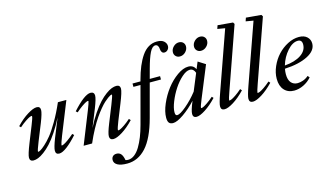

<svg xmlns="http://www.w3.org/2000/svg" viewBox="-104 -1088 2951 1703"><g transform="rotate(-15 1371.0 -236.0)"><path d="M86.4 11.2Q70.3 11.2 61.5 2.4Q52.7 -6.3 52.7 -22.5Q52.7 -51.3 91.8 -149.4L149.9 -294.9Q174.8 -356.4 174.8 -370.6Q174.8 -375 170.9 -375Q164.1 -375 151.4 -369.6Q138.7 -364.3 112.3 -346.7Q85.9 -329.1 54.7 -301.8L41.5 -315.4Q95.2 -372.1 148.7 -405Q202.1 -438 233.4 -438Q266.6 -438 266.6 -404.3Q266.6 -375 234.4 -293.5L172.4 -139.6Q144 -67.9 144 -56.2Q144 -52.2 147.9 -52.2Q153.3 -52.2 168 -60.1Q182.6 -67.9 211.4 -93.5Q240.2 -119.1 272.2 -158.2Q304.2 -197.3 346.4 -269.3Q388.7 -341.3 428.2 -432.1H505.9L386.2 -133.8Q360.4 -66.9 360.4 -56.6Q360.4 -52.2 364.3 -52.2Q370.1 -52.2 383.5 -58.6Q397 -64.9 422.6 -83Q448.2 -101.1 478 -127.4L492.2 -113.8Q441.9 -57.1 397.2 -22.9Q352.5 11.2 323.7 11.2Q290.5 11.2 290.5 -22.5Q290.5 -52.2 321.8 -132.3L390.6 -302.7Q356 -233.9 318.8 -178.5Q281.7 -123 249.5 -88.4Q217.3 -53.7 185.8 -30.5Q154.3 -7.3 130.4 2Q106.4 11.2 86.4 11.2Z M548.8 0 666 -293Q692.4 -359.9 692.4 -370.1Q692.4 -374.5 688 -374.5Q682.1 -374.5 668.7 -368.2Q655.3 -361.8 629.4 -343.8Q603.5 -325.7 574.2 -299.8L560.1 -313Q672.4 -438 728.5 -438Q745.1 -438 753.9 -429.2Q762.7 -420.4 762.7 -404.3Q762.7 -375 731 -294.9L665 -131.3Q699.7 -199.7 736.6 -253.9Q773.4 -308.1 805.2 -341.8Q836.9 -375.5 867.7 -397.9Q898.4 -420.4 922.1 -429.2Q945.8 -438 965.8 -438Q982.4 -438 991.2 -429.2Q1000 -420.4 1000 -404.3Q1000 -374 960.9 -277.3L902.8 -132.3Q878.4 -70.3 878.4 -56.6Q878.4 -52.2 882.3 -52.2Q888.7 -52.2 901.4 -57.6Q914.1 -63 940.4 -80.8Q966.8 -98.6 998 -126L1011.2 -111.8Q957 -54.7 904.3 -21.7Q851.6 11.2 819.8 11.2Q803.7 11.2 794.9 2.4Q786.1 -6.3 786.1 -22.5Q786.1 -51.8 818.8 -133.3L880.4 -287.1Q908.7 -358.9 908.7 -370.6Q908.7 -374.5 904.8 -374.5Q901.9 -374.5 893.3 -370.6Q884.8 -366.7 868.9 -355.2Q853 -343.8 834.2 -326.7Q815.4 -309.6 790.5 -279.5Q765.6 -249.5 740 -212.4Q714.4 -175.3 684.3 -119.9Q654.3 -64.5 626.5 0Z M882.8 252.9Q823.7 252.9 793.9 235.8Q764.2 218.8 764.2 189.9Q764.2 169.4 776.6 156.5Q789.1 143.6 812 143.6Q836.9 143.6 852.1 161.1Q867.2 178.7 874.5 218.8Q886.2 222.7 898.9 222.7Q929.2 222.7 957.3 201.2Q985.4 179.7 1008.3 141.6Q1031.2 103.5 1050 55.9Q1068.8 8.3 1084 -48.8L1175.3 -390.1H1110.4V-420.9H1183.6L1186.5 -433.1Q1204.6 -500.5 1226.1 -552Q1247.6 -603.5 1275.1 -643.6Q1302.7 -683.6 1337.9 -704.3Q1373 -725.1 1414.6 -725.1Q1458.5 -725.1 1479.2 -705.8Q1500 -686.5 1500 -661.6Q1500 -641.6 1486.8 -627.4Q1473.6 -613.3 1455.6 -613.3Q1440.9 -613.3 1432.9 -624.3Q1424.8 -635.3 1423.8 -653.3Q1422.9 -673.3 1414.6 -684.6Q1406.2 -695.8 1392.6 -695.8Q1364.3 -695.8 1340.8 -648.9Q1317.4 -602.1 1292 -507.8L1268.6 -420.9H1363.3V-390.1H1260.3L1178.7 -85.9Q1131.3 90.3 1057.1 171.6Q982.9 252.9 882.8 252.9Z M1773.4 -543.9Q1751 -543.9 1736.3 -558.3Q1721.7 -572.8 1721.7 -594.2Q1721.7 -623 1744.1 -645.3Q1766.6 -667.5 1794.9 -667.5Q1818.4 -667.5 1833 -653.3Q1847.7 -639.2 1847.7 -617.2Q1847.7 -588.4 1825.4 -566.2Q1803.2 -543.9 1773.4 -543.9ZM1579.6 -543.9Q1557.1 -543.9 1542.5 -558.3Q1527.8 -572.8 1527.8 -594.2Q1527.8 -623 1550.3 -645.3Q1572.8 -667.5 1601.1 -667.5Q1624.5 -667.5 1639.2 -653.3Q1653.8 -639.2 1653.8 -617.2Q1653.8 -588.4 1631.6 -566.2Q1609.4 -543.9 1579.6 -543.9ZM1368.2 11.2Q1343.3 11.2 1331.5 -3.2Q1319.8 -17.6 1319.8 -49.8Q1319.8 -105.5 1349.6 -174.8Q1379.4 -244.1 1423.6 -301.8Q1467.8 -359.4 1523.2 -398.7Q1578.6 -438 1625.5 -438Q1673.3 -438 1691.9 -396L1718.3 -460L1784.7 -418L1667 -131.3Q1641.1 -68.8 1641.1 -56.2Q1641.1 -52.2 1645 -52.2Q1651.4 -52.2 1663.6 -57.6Q1675.8 -63 1701.9 -80.6Q1728 -98.1 1758.8 -125.5L1771.5 -111.8Q1717.8 -54.7 1666 -21.5Q1614.3 11.7 1583.5 11.7Q1567.9 11.7 1559.3 2.9Q1550.8 -5.9 1550.8 -22Q1550.8 -53.7 1584 -133.3L1585 -135.7Q1528.8 -74.7 1466.8 -31.7Q1404.8 11.2 1368.2 11.2ZM1403.8 -78.1Q1403.8 -62 1408 -54.7Q1412.1 -47.4 1421.9 -47.4Q1447.8 -47.4 1506.1 -96.4Q1564.5 -145.5 1615.7 -210.9L1680.2 -366.7Q1666 -407.2 1631.8 -407.2Q1599.1 -407.2 1557.9 -370.4Q1516.6 -333.5 1483.2 -282.2Q1449.7 -231 1426.8 -173.8Q1403.8 -116.7 1403.8 -78.1Z M1841.3 11.2Q1807.6 11.2 1807.6 -23.4Q1807.6 -49.8 1837.4 -133.8L2031.2 -682.1L1961.9 -693.8L1972.7 -725.1L2111.8 -712.9L2121.6 -697.3L1922.4 -131.8Q1899.4 -66.9 1899.4 -56.6Q1899.4 -52.7 1903.3 -52.7Q1909.7 -52.7 1922.4 -57.9Q1935.1 -63 1961.7 -80.8Q1988.3 -98.6 2019.5 -126L2032.2 -111.3Q1978 -54.7 1925.3 -21.7Q1872.6 11.2 1841.3 11.2Z M2101.6 11.2Q2067.9 11.2 2067.9 -23.4Q2067.9 -49.8 2097.7 -133.8L2291.5 -682.1L2222.2 -693.8L2232.9 -725.1L2372.1 -712.9L2381.8 -697.3L2182.6 -131.8Q2159.7 -66.9 2159.7 -56.6Q2159.7 -52.7 2163.6 -52.7Q2169.9 -52.7 2182.6 -57.9Q2195.3 -63 2221.9 -80.8Q2248.5 -98.6 2279.8 -126L2292.5 -111.3Q2238.3 -54.7 2185.5 -21.7Q2132.8 11.2 2101.6 11.2Z M2481 11.2Q2423.8 11.2 2390.1 -26.1Q2356.4 -63.5 2356.4 -129.4Q2356.4 -185.1 2381.3 -241.7Q2406.2 -298.3 2446 -341.3Q2485.8 -384.3 2537.8 -411.1Q2589.8 -438 2641.1 -438Q2689.5 -438 2715.8 -413.3Q2742.2 -388.7 2742.2 -352.1Q2742.2 -286.6 2661.4 -245.4Q2580.6 -204.1 2450.2 -197.8Q2445.3 -169.9 2445.3 -147.9Q2445.3 -96.2 2467.5 -70.6Q2489.7 -44.9 2527.3 -44.9Q2550.8 -44.9 2577.9 -54.4Q2605 -64 2627.9 -84L2642.1 -66.9Q2610.8 -30.8 2567.4 -9.8Q2523.9 11.2 2481 11.2ZM2624 -407.7Q2575.2 -407.7 2526.9 -353.3Q2478.5 -298.8 2457 -225.6Q2551.8 -233.4 2606.9 -270.5Q2662.1 -307.6 2662.1 -364.3Q2662.1 -407.7 2624 -407.7Z"/></g></svg>

Font: Elstob 14pt Medium
Style: Italic
Weight: 500
Italic angle: -20°
Designer: Peter S. Baker
Version: Version 1.015